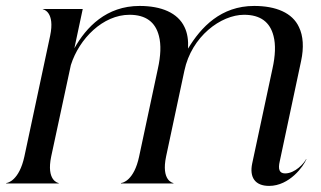

<svg xmlns="http://www.w3.org/2000/svg" viewBox="-40 -602 1053 630"><path d="M-19.5 0H152.5V-1.5C150 -1.5 111.5 -10 128 -88.5L192.5 -388.5C220 -475.5 298 -553.5 385 -553.5C438.5 -553.5 470 -529.5 481.5 -484C489 -455.5 487.5 -419 478 -376.5L416.5 -88.5C400 -10 362.5 -1.5 357 -1.5V0H529V-1.5C526.5 -1.5 488.5 -10 505 -88.5L565 -370C588.5 -482.5 685 -553.5 761 -553.5C814.5 -553.5 846 -529.5 857.5 -484C865 -455.5 863.5 -419 854 -376.5L787.5 -65.5C778 -20 797 8 843 8C910 8 956.5 -57 965.5 -80H964.5C958 -66.5 928.5 -33 895.5 -33C876 -33 872 -47.5 878 -73L948 -402C957.5 -446 955 -484.5 941 -513C919.5 -560 865.5 -582.5 794 -582.5C685 -582.5 619.5 -513 577 -442.5C578.5 -470 575 -493.5 565.5 -513C543.5 -560 489.5 -582.5 418 -582.5C309 -582.5 243 -513 204 -443.5L231.5 -572.5H100.5V-571.5C103 -571.5 141 -562.5 124.5 -484.5L40 -88.5C23 -10 -14.5 -1.5 -19.5 -1.5Z"/></svg>

Font: Beautique Display Italic
Style: Regular
Weight: 400
Italic angle: -12°
Designer: Nhat-Quang Ngo
Version: Version 1.100;Glyphs 3.2.3 (3260)